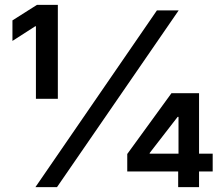

<svg xmlns="http://www.w3.org/2000/svg" viewBox="-20 -770 918 790"><path d="M218 -363.6V-750H132.1L31.2 -686.1V-601.6L125 -661.9H127.8V-363.6ZM125.7 0H214.5L715.2 -727.3H625.7ZM799 -137.8V-386.4H685.4L503.6 -136.4V-64.6H713.1V0H799V-64.6H855.1V-137.8ZM710.9 -289.1H714.5V-137.8H595.9V-140.6Z"/></svg>

Font: Riot Sans 2.0
Style: Bold
Weight: 600
Designer: Rasmus Andersson
Foundry: rsms
Version: Version 3.006;hotconv 1.0.109;makeotfexe 2.5.65596